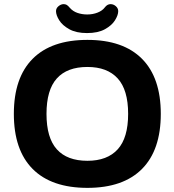

<svg xmlns="http://www.w3.org/2000/svg" viewBox="-20 -901 844 929"><path d="M403 8Q229 8 138 -83.5Q47 -175 47 -350Q47 -525 138 -616.5Q229 -708 403 -708Q576 -708 667 -616.5Q758 -525 758 -350Q758 -175 667 -83.5Q576 8 403 8ZM403 -123Q499 -123 549.5 -178.5Q600 -234 600 -350Q600 -466 549.5 -521.5Q499 -577 403 -577Q305 -577 255 -521.5Q205 -466 205 -350Q205 -234 255 -178.5Q305 -123 403 -123ZM401 -741Q349 -741 315.5 -759.5Q282 -778 266.5 -803Q251 -828 251 -847Q251 -861 263 -871Q275 -881 288 -881Q296 -881 302.5 -877.5Q309 -874 318 -863Q333 -846 355 -838.5Q377 -831 402 -831Q429 -831 452 -840Q475 -849 487 -865Q499 -881 515 -881Q529 -881 540.5 -871Q552 -861 552 -847Q552 -828 536.5 -803Q521 -778 487.5 -759.5Q454 -741 401 -741Z"/></svg>

Font: Asap Semi Expanded
Style: Bold
Weight: 700
Width: 6
Designer: Pablo Cosgaya
Foundry: Omnibus-Type
Version: Version 3.001; ttfautohint (v1.8.4.7-5d5b)